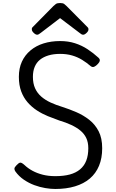

<svg xmlns="http://www.w3.org/2000/svg" viewBox="-20 -1233 771 1272"><path d="M346 19Q316 19 280 13Q244 7 207.5 -6.5Q171 -20 138 -42.5Q105 -65 82 -97Q75 -107 75.5 -116Q76 -125 90 -139Q104 -154 113.5 -155.5Q123 -157 142 -140Q165 -118 195.5 -101.5Q226 -85 263.5 -75.5Q301 -66 346 -66Q402 -66 442.5 -77Q483 -88 510.5 -111Q538 -134 551.5 -169Q565 -204 565 -251Q565 -290 551.5 -318.5Q538 -347 512.5 -368Q487 -389 451.5 -405.5Q416 -422 372 -435Q335 -448 297 -463.5Q259 -479 224.5 -501.5Q190 -524 163 -555Q136 -586 120.5 -627.5Q105 -669 105 -724Q105 -781 125 -824.5Q145 -868 182 -899Q219 -930 269 -945.5Q319 -961 378 -961Q432 -961 477 -946.5Q522 -932 560 -907Q598 -882 632 -851Q643 -841 641 -830.5Q639 -820 628 -809Q616 -796 604.5 -791Q593 -786 582 -794Q554 -818 524 -836.5Q494 -855 458 -865.5Q422 -876 378 -876Q335 -876 301.5 -866Q268 -856 245 -837.5Q222 -819 210 -790.5Q198 -762 198 -724Q198 -680 212.5 -648Q227 -616 253.5 -593Q280 -570 316 -553.5Q352 -537 395 -524Q439 -510 485.5 -490Q532 -470 571 -439.5Q610 -409 633.5 -363.5Q657 -318 657 -251Q657 -185 636 -134.5Q615 -84 575 -50Q535 -16 477 1.5Q419 19 346 19ZM226 -1003Q216 -1003 203.5 -1015Q191 -1027 191 -1037Q191 -1040 191 -1044Q191 -1048 196 -1053L334 -1193Q341 -1200 350 -1206.5Q359 -1213 378 -1213Q397 -1213 405.5 -1206.5Q414 -1200 421 -1193L560 -1053Q565 -1048 565.5 -1044Q566 -1040 566 -1037Q566 -1027 553.5 -1015Q541 -1003 531 -1003Q524 -1003 519 -1006.5Q514 -1010 506 -1016L378 -1113L251 -1016Q243 -1010 237.5 -1006.5Q232 -1003 226 -1003Z"/></svg>

Font: Playwrite HU
Style: Regular
Weight: 400
Designer: Veronika Burian, José Scaglione
Foundry: TypeTogether
Version: Version 1.002